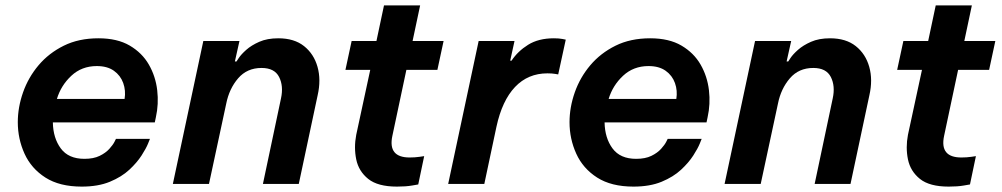

<svg xmlns="http://www.w3.org/2000/svg" viewBox="-20 -682 3715 712"><path d="M283 10Q201 10 148.5 -23.5Q96 -57 71 -112Q46 -167 46 -229Q46 -284 65.5 -339.5Q85 -395 123 -440Q161 -485 216.5 -512.5Q272 -540 345 -540Q415 -540 461 -513Q507 -486 532 -442.5Q557 -399 563 -347.5Q569 -296 558 -247L554 -228H176Q177 -170 205.5 -131.5Q234 -93 293 -93Q327 -93 349.5 -104Q372 -115 385.5 -130Q399 -145 404.5 -156Q410 -167 410 -167H536Q536 -167 529 -149.5Q522 -132 505 -105.5Q488 -79 459.5 -52.5Q431 -26 387.5 -8Q344 10 283 10ZM191 -315H442Q447 -346 437 -374Q427 -402 402.5 -419.5Q378 -437 339 -437Q283 -437 244.5 -401Q206 -365 191 -315Z M621 0 734 -530H868L851 -454H857Q857 -454 865.5 -467Q874 -480 893 -497Q912 -514 941.5 -527Q971 -540 1012 -540Q1071 -540 1107.5 -511Q1144 -482 1157.5 -434Q1171 -386 1158 -329L1088 0H955L1022 -317Q1032 -363 1015 -396.5Q998 -430 950 -430Q896 -430 863 -391.5Q830 -353 819 -298L755 0Z M1452 10Q1381 10 1345.5 -18.5Q1310 -47 1301 -91Q1292 -135 1301 -182L1353 -423H1261L1284 -530H1376L1404 -662H1538L1510 -530H1625L1602 -423H1487L1435 -178Q1418 -98 1499 -98Q1519 -98 1536 -100.5Q1553 -103 1553 -103L1531 2Q1531 2 1508 6Q1485 10 1452 10Z M1642 0 1755 -530H1888L1872 -457H1877Q1900 -492 1938.5 -516Q1977 -540 2034 -540Q2053 -540 2065.5 -537.5Q2078 -535 2078 -535L2050 -406Q2050 -406 2038.5 -408Q2027 -410 2010 -410Q1938 -410 1890 -359.5Q1842 -309 1821 -212L1776 0Z M2329 10Q2247 10 2194.5 -23.5Q2142 -57 2117 -112Q2092 -167 2092 -229Q2092 -284 2111.5 -339.5Q2131 -395 2169 -440Q2207 -485 2262.5 -512.5Q2318 -540 2391 -540Q2461 -540 2507 -513Q2553 -486 2578 -442.5Q2603 -399 2609 -347.5Q2615 -296 2604 -247L2600 -228H2222Q2223 -170 2251.5 -131.5Q2280 -93 2339 -93Q2373 -93 2395.5 -104Q2418 -115 2431.5 -130Q2445 -145 2450.5 -156Q2456 -167 2456 -167H2582Q2582 -167 2575 -149.5Q2568 -132 2551 -105.5Q2534 -79 2505.5 -52.5Q2477 -26 2433.5 -8Q2390 10 2329 10ZM2237 -315H2488Q2493 -346 2483 -374Q2473 -402 2448.5 -419.5Q2424 -437 2385 -437Q2329 -437 2290.5 -401Q2252 -365 2237 -315Z M2667 0 2780 -530H2914L2897 -454H2903Q2903 -454 2911.5 -467Q2920 -480 2939 -497Q2958 -514 2987.5 -527Q3017 -540 3058 -540Q3117 -540 3153.5 -511Q3190 -482 3203.5 -434Q3217 -386 3204 -329L3134 0H3001L3068 -317Q3078 -363 3061 -396.5Q3044 -430 2996 -430Q2942 -430 2909 -391.5Q2876 -353 2865 -298L2801 0Z M3498 10Q3427 10 3391.5 -18.5Q3356 -47 3347 -91Q3338 -135 3347 -182L3399 -423H3307L3330 -530H3422L3450 -662H3584L3556 -530H3671L3648 -423H3533L3481 -178Q3464 -98 3545 -98Q3565 -98 3582 -100.5Q3599 -103 3599 -103L3577 2Q3577 2 3554 6Q3531 10 3498 10Z"/></svg>

Font: Be Vietnam Pro SemiBold
Style: Italic
Weight: 600
Italic angle: -12°
Designer: Lam Bao, Tony Le, Vietanh Nguyen
Foundry: Yellow Type Foundry
Version: Version 1.002; ttfautohint (v1.8.3)